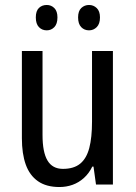

<svg xmlns="http://www.w3.org/2000/svg" viewBox="-20 -742 545 772"><path d="M434 -537V0H366L356 -72H351Q338 -45 317.5 -26.5Q297 -8 272 1Q247 10 219 10Q166 10 132.5 -13.5Q99 -37 83.5 -80.5Q68 -124 68 -186V-537H151V-199Q151 -130 171 -96.5Q191 -63 233 -63Q277 -63 302.5 -84Q328 -105 339 -147Q350 -189 350 -253V-537ZM124 -672Q124 -698 136.5 -710Q149 -722 168 -722Q186 -722 198.5 -709.5Q211 -697 211 -672Q211 -646 198.5 -633Q186 -620 168 -620Q149 -620 136.5 -633Q124 -646 124 -672ZM294 -672Q294 -698 307 -710Q320 -722 338 -722Q356 -722 369 -709.5Q382 -697 382 -672Q382 -646 369 -633Q356 -620 338 -620Q319 -620 306.5 -633Q294 -646 294 -672Z"/></svg>

Font: Noto Sans Arabic Condensed
Style: Regular
Weight: 400
Width: 3
Designer: Monotype Design Team, Nadine Chahine, Nizar Qandah and Khaled Hosny
Foundry: Monotype Imaging Inc.
Version: Version 2.012